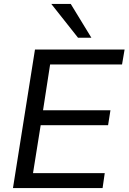

<svg xmlns="http://www.w3.org/2000/svg" viewBox="-20 -957 654 977"><path d="M46 0 158 -705H614L601 -629H235L199 -396H542L530 -320H187L148 -76H513L502 0ZM377 -765 241 -937H340L445 -765Z"/></svg>

Font: Mulish ExtraLight Medium
Style: Italic
Weight: 500
Italic angle: -9°
Version: Version 3.603